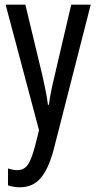

<svg xmlns="http://www.w3.org/2000/svg" viewBox="-20 -557 410 817"><path d="M4 -537H88L161 -233Q167 -205 173.5 -174Q180 -143 184 -111H188Q195 -164 212 -233L283 -537H366L208 81Q186 163 152.5 201.5Q119 240 64 240Q52 240 40 238Q28 236 14 232V160Q24 163 34 165Q44 167 53 167Q82 167 98 144.5Q114 122 129 65L146 -3Z"/></svg>

Font: Noto Sans Lao UI ExtCond
Style: Regular
Weight: 400
Width: 2
Designer: Monotype Design Team
Foundry: Monotype Imaging Inc.
Version: Version 2.000; ttfautohint (v1.8.4.7-5d5b)